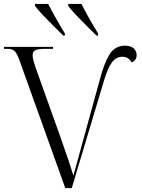

<svg xmlns="http://www.w3.org/2000/svg" viewBox="-20 -951 719 971"><path d="M77 -650Q65 -682 53.5 -693Q42 -704 17 -704H0V-714H248V-704H208Q174 -704 159.5 -697.5Q145 -691 145 -671Q145 -661 149 -645.5Q153 -630 158 -615L287 -254Q307 -197 322.5 -151.5Q338 -106 351 -63Q364 -110 377.5 -158Q391 -206 403 -251L485 -549Q505 -627 532.5 -673.5Q560 -720 612 -720Q642 -720 656.5 -706Q671 -692 671 -673Q671 -646 646 -635Q639 -648 627.5 -656Q616 -664 599 -664Q567 -664 546 -635.5Q525 -607 507 -547L343 0H310ZM300 -771Q276 -795 248.5 -822Q221 -849 196.5 -875Q172 -901 157 -921V-931H224Q241 -897 264 -856.5Q287 -816 308 -782V-771ZM468 -771Q444 -795 416.5 -822Q389 -849 364.5 -875Q340 -901 325 -921V-931H392Q409 -897 432 -856.5Q455 -816 476 -782V-771Z"/></svg>

Font: Noto Serif Display Light
Style: Regular
Weight: 300
Designer: Monotype Design Team
Foundry: Monotype Imaging Inc.
Version: Version 2.009